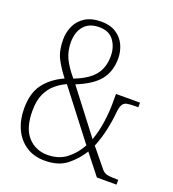

<svg xmlns="http://www.w3.org/2000/svg" viewBox="-134 -827 847 939"><g transform="rotate(20 290.0 -357.0)"><path d="M204 10Q147 10 106.5 -17Q66 -44 44.5 -90.5Q23 -137 23 -196Q23 -277 59 -324.5Q95 -372 159 -401Q127 -442 107 -480.5Q87 -519 87 -578Q87 -617 102.5 -650Q118 -683 150.5 -703.5Q183 -724 233 -724Q280 -724 311 -704Q342 -684 357 -651.5Q372 -619 372 -582Q372 -514 336 -469.5Q300 -425 218 -392L389 -169Q406 -216 413.5 -268.5Q421 -321 421 -367V-416H546V-392H531Q504 -392 488 -389Q472 -386 464.5 -373Q457 -360 454 -331Q450 -286 439.5 -238Q429 -190 410 -143L487 -49Q498 -34 514.5 -29.5Q531 -25 566 -25H575V0H473L390 -105Q361 -58 318 -24Q275 10 204 10ZM199 -415Q270 -442 302 -481Q334 -520 334 -581Q334 -627 309.5 -661Q285 -695 234 -695Q181 -695 154 -663Q127 -631 127 -579Q127 -534 143.5 -498Q160 -462 199 -415ZM207 -21Q265 -21 305 -51.5Q345 -82 371 -130L179 -379Q150 -366 124 -344.5Q98 -323 81.5 -288Q65 -253 65 -199Q65 -109 105 -65Q145 -21 207 -21Z"/></g></svg>

Font: Noto Serif Myanmar Condensed ExtraLight
Style: Regular
Weight: 200
Width: 3
Designer: Ben Mitchell and the Monotype Design Team
Foundry: Monotype Imaging Inc.
Version: Version 2.106; ttfautohint (v1.8.4.7-5d5b)